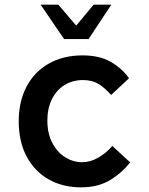

<svg xmlns="http://www.w3.org/2000/svg" viewBox="-20 -796 640 825"><path d="M60.5 -275Q60.5 -360 94.2 -424Q128 -488 190 -523Q252 -558 334.5 -558Q406.5 -558 454.5 -531Q502.5 -504 534.5 -460L457.5 -388Q429.5 -419.5 402.5 -435.8Q375.5 -452 336.5 -452Q292 -452 257.2 -430.5Q222.5 -409 203 -369.5Q183.5 -330 183.5 -278Q183.5 -222.5 204.8 -182Q226 -141.5 260.2 -120.2Q294.5 -99 332.5 -99Q368 -99 402.8 -119Q437.5 -139 462.5 -169L539.5 -98Q501 -50.5 450.5 -20.8Q400 9 327.5 9Q250.5 9 190 -24.8Q129.5 -58.5 95 -122.5Q60.5 -186.5 60.5 -275ZM360.5 -628H255.5L154.5 -776H230.5L307.5 -686L382.5 -776H458.5Z"/></svg>

Font: JuliaMono Latin
Style: Bold
Weight: 700
Monospace: yes
Designer: cormullion
Foundry: corm
Version: Version 0.038; ttfautohint (v1.8)